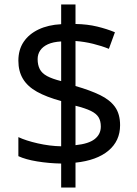

<svg xmlns="http://www.w3.org/2000/svg" viewBox="-20 -779 612 857"><path d="M253 -49Q198 -50 146 -58.5Q94 -67 62 -82V-167Q96 -151 149 -139Q202 -127 253 -126V-328Q187 -346 145 -369.5Q103 -393 82.5 -427Q62 -461 62 -508Q62 -557 85.5 -592Q109 -627 152 -647.5Q195 -668 253 -671V-759H317V-672Q370 -671 413.5 -660.5Q457 -650 493 -635L466 -561Q434 -574 395.5 -583.5Q357 -593 317 -596V-395Q383 -376 427 -354.5Q471 -333 493.5 -301.5Q516 -270 516 -220Q516 -150 464 -106.5Q412 -63 317 -53V58H253ZM317 -131Q376 -137 403 -158.5Q430 -180 430 -214Q430 -239 420 -255.5Q410 -272 385.5 -284Q361 -296 317 -307ZM253 -594Q217 -592 194 -581.5Q171 -571 159.5 -554Q148 -537 148 -515Q148 -489 157.5 -470.5Q167 -452 190 -439.5Q213 -427 253 -417Z"/></svg>

Font: hextelugu15
Style: Book
Weight: 400
Designer: Jelle Bosma - Monotype Design Team
Foundry: Monotype Imaging Inc.
Version: Version 2.003